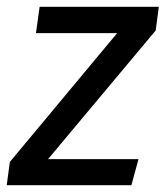

<svg xmlns="http://www.w3.org/2000/svg" viewBox="-33 -547 489 567"><path d="M426.8 -457 108.9 -77.1H376L355 0H-13.2L-3.9 -68.8L313 -449.2H73.2L84 -526.9H436Z"/></svg>

Font: FiraSans-Italic
Style: Italic
Weight: 400
Italic angle: -8°
Designer: Carrois Corporate & Edenspiekermann AG
Foundry: Carrois Corporate GbR & Edenspiekermann AG
Version: Version 3.106;PS 003.106;hotconv 1.0.70;makeotf.lib2.5.58329